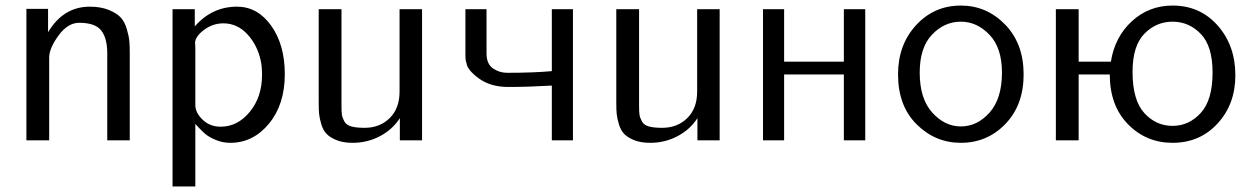

<svg xmlns="http://www.w3.org/2000/svg" viewBox="-20 -505 4508 691"><path d="M75 0V-473H153V-389Q208 -481 303 -481Q343 -481 372 -469Q401 -457 415 -441.5Q429 -426 436.5 -400Q444 -374 445.5 -357Q447 -340 447 -314V0H366V-313Q366 -367 344.5 -395Q323 -423 265 -423Q224 -423 190.5 -377Q157 -331 157 -298V0Z M601 166V-472H681V-410Q743 -481 833 -481Q907 -481 956 -412.5Q1005 -344 1005 -238Q1005 -129 948 -60Q891 9 809 9Q782 9 757.5 -1Q733 -11 720 -22Q707 -33 695 -46L683 -59V166ZM682 -352Q682 -350 682.5 -344Q683 -338 683 -335V-125Q684 -98 710 -73.5Q736 -49 774 -49Q835 -49 879 -102.5Q923 -156 923 -235Q923 -264 919 -284Q907 -342 870.5 -381.5Q834 -421 784 -421Q746 -421 715 -398Q684 -375 682 -352Z M1127 -133V-472H1209V-124Q1209 -102 1210.5 -92Q1212 -82 1219 -68.5Q1226 -55 1244 -50Q1262 -45 1292 -45Q1347 -45 1382.5 -80Q1418 -115 1418 -175V-472H1499V0H1419V-80Q1394 -40 1348.5 -15.5Q1303 9 1249 9Q1215 9 1191.5 -0.5Q1168 -10 1155.5 -23Q1143 -36 1136.5 -57.5Q1130 -79 1128.5 -94.5Q1127 -110 1127 -133Z M1655 -306V-472H1731V-313Q1731 -275 1754 -259Q1777 -243 1805 -243Q1900 -243 1966 -249V-472H2042V0H1966V-197Q1879 -192 1810 -192Q1745 -192 1703 -223Q1661 -254 1659 -278Q1655 -286 1655 -306Z M2198 -133V-472H2280V-124Q2280 -102 2281.5 -92Q2283 -82 2290 -68.5Q2297 -55 2315 -50Q2333 -45 2363 -45Q2418 -45 2453.5 -80Q2489 -115 2489 -175V-472H2570V0H2490V-80Q2465 -40 2419.5 -15.5Q2374 9 2320 9Q2286 9 2262.5 -0.5Q2239 -10 2226.5 -23Q2214 -36 2207.5 -57.5Q2201 -79 2199.5 -94.5Q2198 -110 2198 -133Z M2726 0V-472H2802V-283H3017V-472H3094V0H3017V-237H2802V0Z M3212 -237Q3212 -344 3277 -414.5Q3342 -485 3438 -485Q3531 -485 3597.5 -416.5Q3664 -348 3664 -237Q3664 -127 3598.5 -59Q3533 9 3438 9Q3346 9 3279 -57.5Q3212 -124 3212 -237ZM3290 -244Q3290 -150 3335 -100Q3380 -50 3438 -50Q3497 -50 3541.5 -100Q3586 -150 3586 -244Q3586 -333 3541 -380Q3496 -427 3438 -427Q3379 -427 3334.5 -380.5Q3290 -334 3290 -244Z M3780 0V-472H3862V-283H3978Q3992 -372 4053.5 -428.5Q4115 -485 4200 -485Q4299 -485 4362.5 -413Q4426 -341 4426 -234Q4426 -130 4362 -60.5Q4298 9 4200 9Q4105 9 4039.5 -58Q3974 -125 3974 -237H3862V0ZM4056 -246Q4056 -145 4098 -98.5Q4140 -52 4200 -52Q4259 -52 4301.5 -98.5Q4344 -145 4344 -244Q4344 -339 4301.5 -383Q4259 -427 4200 -427Q4141 -427 4098.5 -383.5Q4056 -340 4056 -246Z"/></svg>

Font: Coval
Style: Light
Weight: 300
Foundry: Context Ltd
Version: Version 001.000